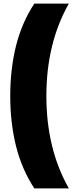

<svg xmlns="http://www.w3.org/2000/svg" viewBox="-20 -828 403 1068"><path d="M171 220Q101.5 114 69.2 -15Q37 -144 37 -294Q37 -444 69.2 -573.2Q101.5 -702.5 171 -808H363Q238 -588 238 -294Q238 0 363 220Z"/></svg>

Font: Encode Sans Condensed Black
Style: Regular
Weight: 900
Width: 3
Designer: Multiple Designers
Foundry: Impallari Type
Version: Version 3.000; ttfautohint (v1.8.3) -l 8 -r 50 -G 200 -x 14 